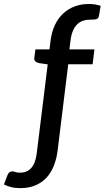

<svg xmlns="http://www.w3.org/2000/svg" viewBox="-142 -751 528 968"><path d="M113 -546.5Q118.5 -590 134.5 -624.2Q150.5 -658.5 175.8 -682.2Q201 -706 234.2 -718.5Q267.5 -731 307 -731Q338.5 -731 365.5 -721.5L356.5 -669Q355 -662.5 351.5 -659Q348 -655.5 342.5 -654Q337 -652.5 329.8 -652.2Q322.5 -652 314.5 -652Q294 -652 277 -646.5Q260 -641 247 -628.2Q234 -615.5 225.2 -594.5Q216.5 -573.5 213 -543L208 -502H334L325 -427H202L153 -29L148.5 8.5Q143 50.5 129.2 85.2Q115.5 120 92.2 145Q69 170 36 183.8Q3 197.5 -40.5 197.5Q-64.5 197.5 -83 193.2Q-101.5 189 -122 179L-105 133.5Q-100 121 -93.5 117Q-87 113 -79.5 113Q-73 113 -65 116.2Q-57 119.5 -41 119.5Q-5 119.5 16.2 95.2Q37.5 71 43.5 20L49.5 -29L98.5 -426.5L54.5 -433Q43 -435.5 36.2 -441.8Q29.5 -448 31 -459.5L36.5 -502H107.5Z"/></svg>

Font: Lato SemiBold
Style: Italic
Weight: 600
Italic angle: -7°
Designer: Lukasz Dziedzic with Adam Twardoch and Botio Nikoltchev
Foundry: tyPoland Lukasz Dziedzic
Version: Version 2.015; 2015-08-06; http://www.latofonts.com/